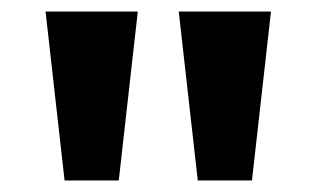

<svg xmlns="http://www.w3.org/2000/svg" viewBox="-20 -725 548 333"><path d="M92 -412 59 -705H219L186 -412ZM323 -412 290 -705H450L417 -412Z"/></svg>

Font: Nunito Sans 7pt SemiExpanded
Style: Bold
Weight: 700
Width: 6
Designer: Vernon Adams
Foundry: Vernon Adams
Version: Version 3.101;gftools[0.9.27]